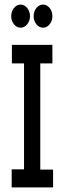

<svg xmlns="http://www.w3.org/2000/svg" viewBox="-20 -819 290 839"><path d="M31 0V-79H85V-542H32V-623H209V-542H156V-78H212V0ZM70 -698Q53 -698 41 -713Q29 -728 29 -748Q29 -769 41 -784Q53 -799 70 -799Q87 -799 99 -784Q111 -769 111 -748Q111 -728 99 -713Q87 -698 70 -698ZM168 -698Q151 -698 139 -713Q127 -728 127 -748Q127 -769 139 -784Q151 -799 168 -799Q185 -799 197 -784Q209 -769 209 -748Q209 -728 197 -713Q185 -698 168 -698Z"/></svg>

Font: Inconsolata UltraCondensed Bold
Style: Regular
Weight: 700
Width: 1
Monospace: yes
Designer: Raph Levien, Cyreal, Brenton Simpson
Foundry: Raph Levien, Cyreal, Google
Version: Version 3.001; ttfautohint (v1.8.2.53-6de2)